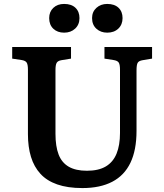

<svg xmlns="http://www.w3.org/2000/svg" viewBox="-20 -942 832 976"><path d="M399 14Q324 14 271 -4.5Q218 -23 185.5 -58.5Q153 -94 137.5 -144.5Q122 -195 122 -260V-588Q122 -614 115.5 -624Q109 -634 89 -637L42 -644V-703H341V-644L292 -636Q274 -633 268 -622.5Q262 -612 262 -586V-262Q262 -198 278 -156.5Q294 -115 329.5 -94.5Q365 -74 422 -74Q481 -74 518 -96Q555 -118 572.5 -161Q590 -204 590 -266V-588Q590 -614 583.5 -624Q577 -634 556 -637L511 -644V-703H753V-644L705 -636Q686 -633 680 -623Q674 -613 674 -584V-277Q674 -179 643 -114.5Q612 -50 550.5 -18Q489 14 399 14ZM525 -776Q492 -776 470 -796Q448 -816 448 -850Q448 -882 470 -902Q492 -922 525 -922Q562 -922 582.5 -902.5Q603 -883 603 -850Q603 -817 581.5 -796.5Q560 -776 525 -776ZM306 -776Q272 -776 251 -796Q230 -816 230 -850Q230 -882 251 -902Q272 -922 306 -922Q343 -922 363.5 -902.5Q384 -883 384 -850Q384 -817 362 -796.5Q340 -776 306 -776Z"/></svg>

Font: Literata 18pt SemiBold
Style: Regular
Weight: 600
Designer: Latin by Veronika Burian and Jose Scaglione. Greek by Irene Vlachou. Cyrillic by Vera Evstafieva.
Foundry: TypeTogether
Version: Version 3.103;gftools[0.9.29]